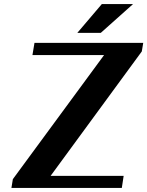

<svg xmlns="http://www.w3.org/2000/svg" viewBox="-20 -921 722 941"><path d="M36 0H577L586 -59H228L675 -669L682 -711H149L139 -651H490L43 -43ZM359 -760H474L632 -901H479Z"/></svg>

Font: Aerodynamic
Style: Obl
Weight: 500
Designer: Google
Version: Version 2.000980; 2014